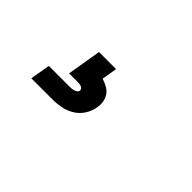

<svg xmlns="http://www.w3.org/2000/svg" viewBox="-18 -208 636 636"><g transform="rotate(45 300.0 110.0)"><path d="M107 220 119 150H219Q223 150 227.5 149.5Q232 149 236.5 147.5Q241 146 245 143Q249 140 250 135Q250 135 250 135Q250 135 250 135Q250 131 247.5 127.5Q245 124 241 122.5Q237 121 232.5 120.5Q228 120 224 120H184L204 0H284L275 54Q288 58 300 64.5Q312 71 319.5 81.5Q327 92 329.5 106Q332 120 329 135Q326 154 314.5 172Q303 190 285 201Q267 212 247 216Q227 220 207 220Z"/></g></svg>

Font: Iosevka Slab Extended
Style: Italic
Weight: 400
Width: 7
Italic angle: -9°
Monospace: yes
Designer: Belleve Invis
Foundry: Belleve Invis
Version: Version 11.1.0; ttfautohint (v1.8.3)